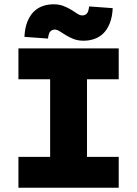

<svg xmlns="http://www.w3.org/2000/svg" viewBox="-20 -876 640 896"><path d="M66 0V-144H214V-506H66V-650H534V-506H386V-144H534V0ZM370 -686Q344 -686 323.5 -694Q303 -702 287 -712Q271 -722 258.5 -730Q246 -738 236 -738Q224 -738 215.5 -730Q207 -722 204 -696L94 -704Q96 -745 107.5 -774Q119 -803 137 -821Q155 -839 179 -847.5Q203 -856 230 -856Q256 -856 276.5 -848Q297 -840 313 -830Q329 -820 341 -812Q353 -804 364 -804Q376 -804 384.5 -812Q393 -820 396 -846L506 -838Q504 -797 492.5 -768Q481 -739 463 -721Q445 -703 421 -694.5Q397 -686 370 -686Z"/></svg>

Font: Source Code Pro Black
Style: Regular
Weight: 900
Monospace: yes
Designer: Paul D. Hunt, Teo Tuominen
Foundry: Adobe Systems Incorporated
Version: Version 2.030;PS 1.000;hotconv 16.6.51;makeotf.lib2.5.65220